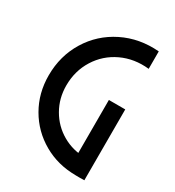

<svg xmlns="http://www.w3.org/2000/svg" viewBox="-174 -823 844 927"><g transform="rotate(30 247.5 -359.5)"><path d="M36.2 -353Q36.2 -461.4 89.6 -548.6Q143 -635.8 235.4 -681.6Q327.7 -727.4 438.6 -718.5V-621.2Q355.1 -630 285.3 -597.2Q215.5 -564.3 174.9 -499.4Q134.2 -434.5 134.2 -353Q134.2 -281.9 168 -223Q201.7 -164.1 260.2 -130.3Q318.6 -96.5 390.2 -96.5V0Q291.2 0 210.2 -46.5Q129.2 -93 82.7 -173.5Q36.2 -254 36.2 -353ZM347.3 -5.1V-395H438.6V0Q407.3 0.9 389.2 0.2Q371 -0.5 347.3 -5.1Z"/></g></svg>

Font: Lineal Thin
Style: Regular
Weight: 200
Designer: Created by Frank Adebiaye with contributions from Anton Moglia & Ariel Martín Pérez
Created by Frank ADEBIAYE with FontF
Foundry: Velvetyne Type Foundry
Version: Version 2.000;Glyphs 3.2 (3227)